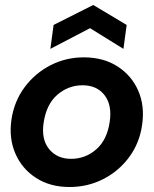

<svg xmlns="http://www.w3.org/2000/svg" viewBox="-20 -738 616 770"><path d="M259 12Q181 12 124.5 -24.5Q68 -61 41.5 -122.5Q15 -184 26 -259Q37 -332 78.5 -388Q120 -444 182 -476Q244 -508 316 -508Q395 -508 451.5 -471.5Q508 -435 534.5 -374Q561 -313 550 -238Q540 -165 498.5 -108.5Q457 -52 394.5 -20Q332 12 259 12ZM265 -101Q323 -101 366.5 -139.5Q410 -178 420 -250Q430 -316 399.5 -356Q369 -396 311 -396Q254 -396 210 -358Q166 -320 155 -246Q145 -179 177 -140Q209 -101 265 -101ZM182 -542 195 -638 354 -718 488 -638 475 -542 341 -625Z"/></svg>

Font: Host Grotesk
Style: Bold Italic
Weight: 700
Italic angle: -8°
Designer: Doğukan Karapınar
Foundry: Element Type
Version: Version 1.003; ttfautohint (v1.8.4.7-5d5b)